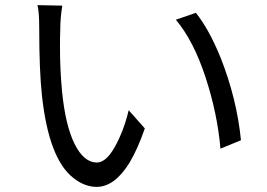

<svg xmlns="http://www.w3.org/2000/svg" viewBox="-20 -720 1040 749"><path d="M215 -601Q214 -582 214 -536Q214 -448 222 -364Q235 -231 271 -158.5Q307 -86 358 -86Q394 -86 428.5 -148Q463 -210 482 -290L545 -219Q516 -136 485 -85Q427 9 357 9Q310 9 266 -26Q171 -100 144 -344Q133 -442 133 -611Q133 -676 126 -700L223 -698Q215 -650 215 -601ZM841 -494Q904 -334 920 -173L840 -140Q828 -278 781.5 -419.5Q735 -561 666 -643L744 -670Q795 -607 841 -494Z"/></svg>

Font: Merged Yaku Han JP
Style: Regular
Weight: 400
Designer: Ryoko NISHIZUKA 西塚涼子 (kana, bopomofo & ideographs); Paul D. Hunt (Latin, Greek & Cyrillic); Sandoll Communications 산돌커뮤니
Foundry: Adobe
Version: Version 2.004